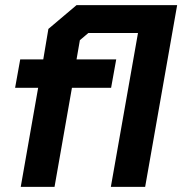

<svg xmlns="http://www.w3.org/2000/svg" viewBox="-20 -730 712 750"><path d="M547 0H413L519 -601H325L292 -573L279 -498H434L414 -387H261L193 0H61L129 -387H39L59 -498H149L169 -617L279 -710H672Z"/></svg>

Font: Chakra Petch
Style: Bold Italic
Weight: 700
Italic angle: -10°
Designer: Katatrad Aksorn Co.,Ltd.
Foundry: Cadson Demak Co.,Ltd.
Version: Version 1.000; ttfautohint (v1.6)